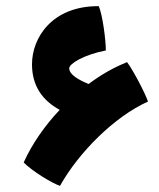

<svg xmlns="http://www.w3.org/2000/svg" viewBox="-20 -596 518 624"><path d="M393 -394C350 -377 308 -353 268 -323C234 -337 205 -354 205 -374C205 -389 252 -418 324 -432C324 -467 313 -549 301 -576C150 -577 84 -474 84 -387C84 -318 117 -270 174 -239C125 -187 84 -128 57 -68C84 -40 150 0 175 8C236 -101 352 -217 461 -266C451 -295 412 -369 393 -394Z"/></svg>

Font: FilmFarsi Display
Style: Regular
Weight: 400
Designer: Borna Izadpanah
Foundry: Borna Izadpanah
Version: Version 1.000;PS 001.000;hotconv 1.0.88;makeotf.lib2.5.64775